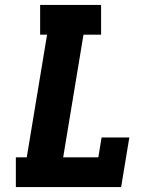

<svg xmlns="http://www.w3.org/2000/svg" viewBox="-20 -755 640 775"><path d="M44 0V-120H88L170 -615H142V-735H388V-615H317L235 -120H377L390 -200H502L469 0Z"/></svg>

Font: Iosevka Curly Slab HvEx
Style: Italic
Weight: 900
Width: 7
Italic angle: -9°
Monospace: yes
Designer: Belleve Invis
Foundry: Belleve Invis
Version: Version 11.1.0; ttfautohint (v1.8.3)